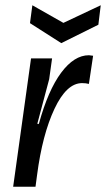

<svg xmlns="http://www.w3.org/2000/svg" viewBox="-20 -710 403 730"><path d="M334 -498 318 -391Q306 -394 292 -394Q233 -394 187 -296Q141 -198 121 -45L115 0H30L98 -488H178L167 -409L122 -240L125 -238L128 -240Q163 -367 212.5 -433.5Q262 -500 318 -500ZM221 -623 363 -690 354 -616 213 -546 94 -622 103 -690Z"/></svg>

Font: Ropa Sans
Style: Italic
Weight: 400
Version: Version 1.100